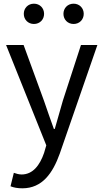

<svg xmlns="http://www.w3.org/2000/svg" viewBox="-20 -787 561 1041"><path d="M101 234C209 234 266 152 304 46L508 -543H419L321 -242C307 -193 291 -138 277 -88H272C253 -139 235 -194 218 -242L108 -543H13L231 1L219 42C196 109 158 159 97 159C82 159 66 154 55 150L37 223C54 230 76 234 101 234ZM164 -657C196 -657 219 -681 219 -712C219 -743 196 -767 164 -767C132 -767 109 -743 109 -712C109 -681 132 -657 164 -657ZM379 -657C411 -657 434 -681 434 -712C434 -743 411 -767 379 -767C347 -767 324 -743 324 -712C324 -681 347 -657 379 -657Z"/></svg>

Font: GenYoGothic2 TW R
Style: Regular
Weight: 400
Version: Version 2.100;PS 2.1;hotconv 16.6.51;makeotf.lib2.5.65220 DE